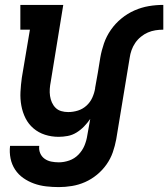

<svg xmlns="http://www.w3.org/2000/svg" viewBox="-20 -550 686 783"><path d="M220 213Q194 213 168 210Q142 207 118.5 198.5Q95 190 75 176Q55 162 41.5 141.5Q28 121 23 96Q18 71 21 45H140Q138 61 144 75Q150 89 162 97.5Q174 106 189 109Q204 112 220 112Q241 112 262.5 104.5Q284 97 300 80.5Q316 64 324.5 43.5Q333 23 336 2L348 -65Q337 -49 323 -34.5Q309 -20 292 -9.5Q275 1 256 4.5Q237 8 219 8Q190 8 163.5 -0.5Q137 -9 116.5 -26.5Q96 -44 84 -68Q72 -92 67 -119.5Q62 -147 63.5 -175.5Q65 -204 69 -233L102 -429H63V-530H238L187 -217Q184 -202 183 -187.5Q182 -173 184 -159Q186 -145 191.5 -132.5Q197 -120 206.5 -110.5Q216 -101 229.5 -97Q243 -93 258 -93Q278 -93 297.5 -99Q317 -105 332.5 -119Q348 -133 356.5 -152Q365 -171 368 -190V-192Q374 -223 379 -253.5Q384 -284 389 -315Q394 -344 404 -373Q414 -402 432 -428Q450 -454 475 -474.5Q500 -495 528.5 -507.5Q557 -520 586.5 -525Q616 -530 646 -530V-429Q630 -429 614 -426.5Q598 -424 583 -417.5Q568 -411 554.5 -400Q541 -389 531.5 -375Q522 -361 516.5 -345.5Q511 -330 509 -315L454 18Q449 45 440 71Q431 97 414.5 120.5Q398 144 375.5 162.5Q353 181 327 192.5Q301 204 273.5 208.5Q246 213 220 213Z"/></svg>

Font: Iosevka Curly Slab Extended
Style: Bold Italic
Weight: 700
Width: 7
Italic angle: -9°
Monospace: yes
Designer: Belleve Invis
Foundry: Belleve Invis
Version: Version 11.0.0; ttfautohint (v1.8.3)